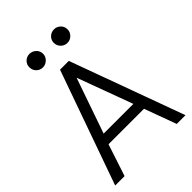

<svg xmlns="http://www.w3.org/2000/svg" viewBox="-249 -975 1083 1083"><g transform="rotate(-45 292.5 -433.5)"><path d="M195 -759Q172 -759 156.5 -775Q141 -791 141 -814Q141 -836 156.5 -851.5Q172 -867 195 -867Q217 -867 233.5 -851.5Q250 -836 250 -813Q250 -791 233.5 -775Q217 -759 195 -759ZM391 -759Q368 -759 352 -775Q336 -791 336 -814Q336 -836 352 -851.5Q368 -867 391 -867Q413 -867 429 -851.5Q445 -836 445 -813Q445 -791 429 -775Q413 -759 391 -759ZM503 0 433 -191H150L87 0H12L254 -682H324L573 0ZM173 -253H410L288 -584Z"/></g></svg>

Font: Didact Gothic
Style: Regular
Weight: 400
Designer: Daniel Johnson
Foundry: Daniel Johnson
Version: Version 2.101;PS 002.101;hotconv 1.0.88;makeotf.lib2.5.64775